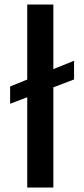

<svg xmlns="http://www.w3.org/2000/svg" viewBox="-20 -833 374 853"><path d="M25 -372V-449L309 -563V-480ZM101 0V-813H217V0Z"/></svg>

Font: Tracken
Style: Regular
Weight: 400
Designer: Eben Sorkin
Foundry: Eben Sorkin
Version: Version 2.001